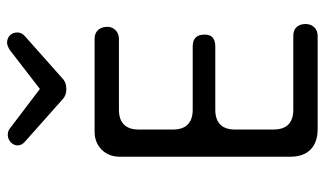

<svg xmlns="http://www.w3.org/2000/svg" viewBox="-208 -712 920 544"><g transform="rotate(-90 252.0 -440.0)"><path d="M142 -878C127 -878 112 -866 112 -850C112 -842 116 -835 123 -829L240 -725C249 -716 259 -712 272 -712C285 -712 295 -716 304 -725L421 -829C428 -835 432 -842 432 -851C432 -868 420 -880 403 -880C397 -880 390 -877 382 -872L272 -787L160 -872C155 -876 149 -878 142 -878ZM422 0C446 0 456 -18 456 -34C456 -50 449 -69 422 -69H213C176 -69 157 -88 157 -125V-234C157 -271 176 -290 213 -290H392C415 -290 426 -300 426 -320C426 -343 415 -354 392 -354H213C176 -354 157 -373 157 -410V-507C157 -544 176 -563 213 -563H414C434 -563 448 -578 448 -595C448 -615 438 -632 414 -632H150C110 -632 80 -602 80 -562V-77C80 -25 111 0 158 0Z"/></g></svg>

Font: Dongle Light
Style: Regular
Weight: 300
Designer: Yanghee Ryu
Foundry: Yanghee Ryu
Version: Version 2.000